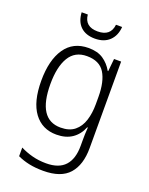

<svg xmlns="http://www.w3.org/2000/svg" viewBox="-175 -817 891 1146"><g transform="rotate(20 270.5 -244.0)"><path d="M252 -542Q309 -542 345.5 -517.5Q382 -493 405 -452H408L416 -532H461V18Q461 124 410 182Q359 240 246 240Q196 240 156 231.5Q116 223 82 207V152Q117 170 158.5 181Q200 192 247 192Q328 192 367 149Q406 106 406 24V-8Q406 -28 406.5 -49.5Q407 -71 409 -94H405Q385 -44 345 -17Q305 10 246 10Q155 10 103.5 -59.5Q52 -129 52 -262Q52 -393 103 -467.5Q154 -542 252 -542ZM259 -493Q183 -493 146.5 -432Q110 -371 110 -262Q110 -38 255 -38Q311 -38 344 -65Q377 -92 391.5 -138Q406 -184 406 -241V-287Q406 -385 372.5 -439Q339 -493 259 -493ZM396 -728Q392 -672 358 -639.5Q324 -607 266 -607Q208 -607 175 -638.5Q142 -670 139 -728H178Q185 -653 267 -653Q349 -653 357 -728Z"/></g></svg>

Font: Noto Sans Khmer UI SemiCondensed Light
Style: Regular
Weight: 300
Width: 4
Designer: Danh Hong and the Monotype Design Team
Foundry: Monotype Imaging Inc.
Version: Version 2.002; ttfautohint (v1.8.4.7-5d5b)